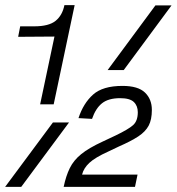

<svg xmlns="http://www.w3.org/2000/svg" viewBox="-28 -731 691 751"><path d="M129 -323 185 -588 43 -587 51 -628H106Q163 -628 189.5 -649.5Q216 -671 224 -711H264L182 -323ZM393 -457 580 -710H643L456 -457ZM-8 0 179 -252H242L55 0ZM221 0Q230 -43 245 -73.5Q260 -104 289.5 -128Q319 -152 373 -177L424 -201Q474 -225 492.5 -241.5Q511 -258 511 -292Q511 -317 495.5 -332Q480 -347 442 -347Q396 -347 371 -327Q346 -307 332 -266L279 -269Q298 -327 336 -361Q374 -395 451 -395Q512 -395 539 -369Q566 -343 566 -301Q566 -263 553.5 -239.5Q541 -216 513 -197.5Q485 -179 437 -158L395 -138Q344 -115 321.5 -94Q299 -73 293 -48H510L500 0Z"/></svg>

Font: Geist Mono Light
Style: Italic
Weight: 300
Italic angle: -12°
Monospace: yes
Designer: Basement.studio, Andrés Briganti, Mateo Zaragoza
Foundry: Basement.studio, Vercel, Andrés Briganti, Guido Ferreyra, Mateo Zaragoza
Version: Version 1.500; ttfautohint (v1.8.4.7-5d5b)